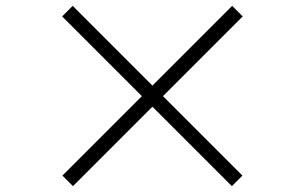

<svg xmlns="http://www.w3.org/2000/svg" viewBox="-20 -696 1040 655"><path d="M229 -61 193 -97 464 -368 192 -640 228 -676 500 -404 772 -676 808 -640 536 -368 807 -97 771 -61 500 -332Z"/></svg>

Font: Noto Serif TC ExtraLight Black
Style: Regular
Weight: 900
Version: Version 2.003-H1;hotconv 1.1.1;makeotfexe 2.6.0